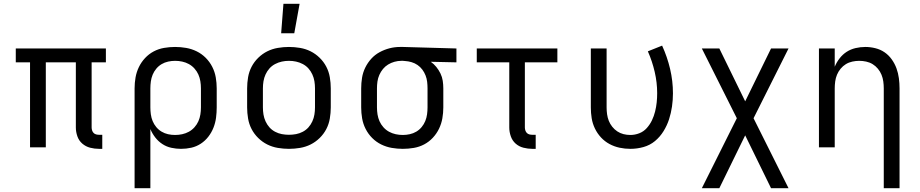

<svg xmlns="http://www.w3.org/2000/svg" viewBox="-20 -775 4840 1010"><path d="M501 8Q477 8 454 2Q431 -4 413 -19.5Q395 -35 387 -58Q379 -81 379 -104V-447H221V0H138V-447H63V-520H537V-447H462V-104Q462 -97 464.5 -89Q467 -81 472.5 -75.5Q478 -70 485.5 -68Q493 -66 501 -66H518V8Z M688 215V-310Q688 -339 693 -367.5Q698 -396 710.5 -422Q723 -448 743 -469.5Q763 -491 788.5 -504.5Q814 -518 843 -523Q872 -528 901 -528Q930 -528 959 -523Q988 -518 1014.5 -505Q1041 -492 1062 -471Q1083 -450 1096.5 -423.5Q1110 -397 1115 -368Q1120 -339 1120 -310V-210Q1120 -183 1116.5 -156Q1113 -129 1103 -103.5Q1093 -78 1076 -56Q1059 -34 1036 -19Q1013 -4 986.5 2Q960 8 932 8Q907 8 881.5 2.5Q856 -3 834.5 -17Q813 -31 797 -51.5Q781 -72 771 -96V215ZM901 -65Q920 -65 938.5 -69Q957 -73 973.5 -82Q990 -91 1003 -105.5Q1016 -120 1023.5 -137Q1031 -154 1034 -172.5Q1037 -191 1037 -210V-310Q1037 -329 1034 -347.5Q1031 -366 1023.5 -383Q1016 -400 1003 -414.5Q990 -429 973.5 -438Q957 -447 938.5 -451Q920 -455 901 -455Q883 -455 864.5 -451Q846 -447 830 -437.5Q814 -428 802 -413.5Q790 -399 783 -382Q776 -365 773.5 -346.5Q771 -328 771 -310V-210Q771 -192 773.5 -173.5Q776 -155 783 -138Q790 -121 802 -106.5Q814 -92 830 -82.5Q846 -73 864 -69Q882 -65 901 -65Z M1500 8Q1471 8 1441.5 3Q1412 -2 1386 -15Q1360 -28 1338.5 -49Q1317 -70 1303.5 -96Q1290 -122 1285 -151.5Q1280 -181 1280 -210V-310Q1280 -339 1285 -368.5Q1290 -398 1303.5 -424Q1317 -450 1338.5 -471Q1360 -492 1386 -505Q1412 -518 1441.5 -523Q1471 -528 1500 -528Q1529 -528 1558.5 -523Q1588 -518 1614 -505Q1640 -492 1661.5 -471Q1683 -450 1696.5 -424Q1710 -398 1715 -368.5Q1720 -339 1720 -310V-210Q1720 -181 1715 -151.5Q1710 -122 1696.5 -96Q1683 -70 1661.5 -49Q1640 -28 1614 -15Q1588 -2 1558.5 3Q1529 8 1500 8ZM1500 -66Q1519 -66 1537.5 -69.5Q1556 -73 1573 -82Q1590 -91 1602.5 -105Q1615 -119 1623 -136.5Q1631 -154 1634 -172.5Q1637 -191 1637 -210V-310Q1637 -329 1634 -347.5Q1631 -366 1623 -383.5Q1615 -401 1602.5 -415Q1590 -429 1573 -438Q1556 -447 1537.5 -451Q1519 -455 1500 -455Q1481 -455 1462.5 -451Q1444 -447 1427 -438Q1410 -429 1397.5 -415Q1385 -401 1377 -383.5Q1369 -366 1366 -347.5Q1363 -329 1363 -310V-210Q1363 -191 1366 -172.5Q1369 -154 1377 -136.5Q1385 -119 1397.5 -105Q1410 -91 1427 -82Q1444 -73 1462.5 -69.5Q1481 -66 1500 -66ZM1459 -600 1471 -755H1556L1528 -600Z M2099 8Q2070 8 2041 3Q2012 -2 1985.5 -15Q1959 -28 1938 -49Q1917 -70 1903.5 -96.5Q1890 -123 1885 -152Q1880 -181 1880 -210V-310Q1880 -338 1884.5 -366Q1889 -394 1901.5 -419.5Q1914 -445 1933 -466Q1952 -487 1977 -500.5Q2002 -514 2029 -521Q2056 -528 2085 -528H2100L2381 -520V-447L2246 -450Q2262 -439 2275 -423Q2288 -407 2297 -388.5Q2306 -370 2309 -350Q2312 -330 2312 -310V-210Q2312 -181 2307 -152.5Q2302 -124 2289.5 -98Q2277 -72 2257 -50.5Q2237 -29 2211.5 -15.5Q2186 -2 2157 3Q2128 8 2099 8ZM2099 -65Q2117 -65 2135.5 -69Q2154 -73 2170 -82.5Q2186 -92 2198 -106.5Q2210 -121 2217 -138Q2224 -155 2226.5 -173.5Q2229 -192 2229 -210V-310Q2229 -327 2227 -344.5Q2225 -362 2218.5 -378.5Q2212 -395 2201.5 -409Q2191 -423 2176.5 -433Q2162 -443 2145 -448Q2128 -453 2111 -454L2100 -455H2091Q2073 -455 2055 -450Q2037 -445 2021.5 -435.5Q2006 -426 1994.5 -412Q1983 -398 1975.5 -381Q1968 -364 1965.5 -346Q1963 -328 1963 -310V-210Q1963 -191 1966 -172.5Q1969 -154 1976.5 -137Q1984 -120 1997 -105.5Q2010 -91 2026.5 -82Q2043 -73 2061.5 -69Q2080 -65 2099 -65Z M2780 8Q2757 8 2733.5 2Q2710 -4 2692.5 -19.5Q2675 -35 2667 -58Q2659 -81 2659 -104V-447H2488V-520H2912V-447H2741V-104Q2741 -97 2743.5 -89Q2746 -81 2751.5 -75.5Q2757 -70 2764.5 -68Q2772 -66 2780 -66H2798V8Z M3296 8Q3267 8 3239 2Q3211 -4 3186 -17.5Q3161 -31 3141.5 -52Q3122 -73 3109.5 -99Q3097 -125 3092.5 -153Q3088 -181 3088 -210V-520H3171V-210Q3171 -192 3173.5 -174Q3176 -156 3182.5 -139.5Q3189 -123 3200.5 -108.5Q3212 -94 3227 -84Q3242 -74 3259.5 -69.5Q3277 -65 3296 -65Q3320 -65 3343 -74Q3366 -83 3382.5 -101.5Q3399 -120 3409.5 -142Q3420 -164 3426 -188Q3432 -212 3434.5 -236Q3437 -260 3437 -285Q3437 -341 3424 -397Q3411 -453 3388 -505L3463 -535Q3490 -476 3505 -412.5Q3520 -349 3520 -284Q3520 -249 3515 -214.5Q3510 -180 3499.5 -147.5Q3489 -115 3470.5 -85Q3452 -55 3425.5 -33Q3399 -11 3365 -1.5Q3331 8 3296 8Z M3672 215 3856 -153 3672 -520H3764L3900 -242L4036 -520H4128L3944 -153L4049 57L4128 215H4036L3900 -63L3764 215Z M4629 215V-310Q4629 -328 4626.5 -346.5Q4624 -365 4617 -382Q4610 -399 4598 -413.5Q4586 -428 4570.5 -437.5Q4555 -447 4536.5 -451Q4518 -455 4500 -455Q4482 -455 4463.5 -451Q4445 -447 4429.5 -437.5Q4414 -428 4402 -413.5Q4390 -399 4383 -382Q4376 -365 4373.5 -346.5Q4371 -328 4371 -310V0H4288V-520H4371V-424Q4381 -448 4397 -468.5Q4413 -489 4434 -502.5Q4455 -516 4480.5 -522Q4506 -528 4532 -528Q4558 -528 4584.5 -521.5Q4611 -515 4633 -500Q4655 -485 4671 -462.5Q4687 -440 4696 -415Q4705 -390 4708.5 -363.5Q4712 -337 4712 -310V215Z"/></svg>

Font: Iosevka Aile
Style: Regular
Weight: 400
Designer: Belleve Invis
Foundry: Belleve Invis
Version: Version 28.0.1; ttfautohint (v1.8.4)